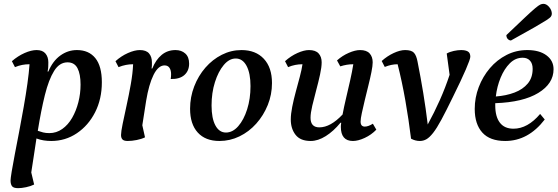

<svg xmlns="http://www.w3.org/2000/svg" viewBox="-20 -723 2911 1001"><path d="M75 258Q50 258 42.5 247.5Q35 237 35 218Q35 208 41 171Q47 134 57.5 80Q68 26 80 -37Q92 -100 103.5 -165Q115 -230 123 -287.5Q131 -345 134 -388H131Q114 -388 95.5 -384.5Q77 -381 58 -373L42 -404Q73 -431 108 -446.5Q143 -462 171 -462Q202 -462 217 -444Q232 -426 232 -398Q232 -386 231.5 -374.5Q231 -363 228 -350H232Q255 -405 294.5 -433.5Q334 -462 381 -462Q443 -462 477 -420Q511 -378 511 -294Q511 -207 476 -138Q441 -69 381 -28.5Q321 12 247 12Q227 12 208 9Q189 6 170 -1Q164 41 157 85Q150 129 143 176L158 239Q140 248 116 253Q92 258 75 258ZM332 -398Q290 -398 262 -353Q234 -308 214 -227.5Q194 -147 177 -41Q191 -36 205 -32.5Q219 -29 237 -29Q274 -29 304.5 -50.5Q335 -72 356 -108.5Q377 -145 388.5 -190Q400 -235 400 -282Q400 -337 384 -367.5Q368 -398 332 -398Z M646 12Q626 12 618.5 4Q611 -4 611 -19Q611 -36 619.5 -77.5Q628 -119 640 -173.5Q652 -228 662 -284.5Q672 -341 674 -388H671Q655 -388 636.5 -384.5Q618 -381 598 -373L582 -404Q612 -431 647 -446.5Q682 -462 709 -462Q742 -462 757 -444.5Q772 -427 772 -398Q772 -391 772 -383Q772 -375 770 -366H774Q792 -411 822.5 -436.5Q853 -462 895 -462Q926 -462 946 -444Q966 -426 966 -391Q966 -354 941.5 -332Q917 -310 870 -311Q872 -323 872 -336Q872 -357 863.5 -369.5Q855 -382 838 -382Q805 -382 780.5 -332.5Q756 -283 742 -198L722 -70L736 -7Q718 2 692.5 7Q667 12 646 12Z M1124 12Q1051 12 1011 -32Q971 -76 971 -156Q971 -217 992.5 -272.5Q1014 -328 1051 -370.5Q1088 -413 1136.5 -437.5Q1185 -462 1239 -462Q1313 -462 1355.5 -416.5Q1398 -371 1398 -290Q1398 -230 1376 -175.5Q1354 -121 1316 -78.5Q1278 -36 1228.5 -12Q1179 12 1124 12ZM1158 -32Q1193 -32 1222 -65Q1251 -98 1268.5 -153Q1286 -208 1286 -274Q1286 -341 1265.5 -379.5Q1245 -418 1209 -418Q1175 -418 1146.5 -384Q1118 -350 1100.5 -294.5Q1083 -239 1083 -173Q1083 -106 1103 -69Q1123 -32 1158 -32Z M1600 12Q1546 12 1521 -20Q1496 -52 1496 -100Q1496 -128 1503.5 -166Q1511 -204 1522 -244.5Q1533 -285 1543 -322.5Q1553 -360 1557 -388H1555Q1538 -388 1519.5 -384.5Q1501 -381 1482 -373L1466 -404Q1496 -431 1530.5 -446.5Q1565 -462 1591 -462Q1625 -462 1641 -444.5Q1657 -427 1657 -398Q1657 -373 1648.5 -334Q1640 -295 1628.5 -252.5Q1617 -210 1608 -171.5Q1599 -133 1599 -109Q1599 -59 1645 -59Q1703 -59 1766 -126Q1773 -164 1784 -210.5Q1795 -257 1805.5 -303.5Q1816 -350 1822 -388H1820Q1788 -388 1754 -377L1737 -408Q1765 -433 1798.5 -447.5Q1832 -462 1857 -462Q1891 -462 1907 -444.5Q1923 -427 1923 -398Q1923 -380 1916.5 -347.5Q1910 -315 1900.5 -277Q1891 -239 1882 -201.5Q1873 -164 1866.5 -134Q1860 -104 1860 -89Q1860 -63 1882 -63Q1900 -63 1924 -78L1942 -47Q1916 -20 1881.5 -4Q1847 12 1820 12Q1757 12 1757 -62Q1757 -71 1759 -83H1755Q1719 -39 1678.5 -13.5Q1638 12 1600 12Z M2169 12Q2145 12 2123 0Q2111 -98 2093.5 -198Q2076 -298 2053 -388Q2020 -388 1986 -374L1970 -405Q1999 -431 2032.5 -446.5Q2066 -462 2092 -462Q2125 -462 2138 -448Q2151 -434 2157 -401Q2173 -321 2186.5 -239Q2200 -157 2210 -74Q2244 -136 2273 -201Q2302 -266 2324 -333L2309 -444Q2325 -453 2346 -457.5Q2367 -462 2384 -462Q2407 -462 2419.5 -454.5Q2432 -447 2432 -427Q2432 -415 2408.5 -360.5Q2385 -306 2341 -217Q2306 -145 2281.5 -99.5Q2257 -54 2238 -30Q2219 -6 2203 3Q2187 12 2169 12Z M2614 12Q2534 12 2494.5 -32Q2455 -76 2455 -155Q2455 -214 2476 -269Q2497 -324 2534 -367.5Q2571 -411 2621 -436.5Q2671 -462 2729 -462Q2792 -462 2829 -434.5Q2866 -407 2866 -362Q2866 -287 2786.5 -238.5Q2707 -190 2562 -185Q2562 -179 2562 -173Q2562 -115 2586 -83.5Q2610 -52 2657 -52Q2731 -52 2796 -129L2820 -100Q2734 12 2614 12ZM2705 -422Q2667 -422 2638 -393Q2609 -364 2590 -318Q2571 -272 2565 -220Q2619 -224 2662.5 -240.5Q2706 -257 2731.5 -287.5Q2757 -318 2757 -364Q2757 -392 2743 -407Q2729 -422 2705 -422ZM2644 -512Q2635 -512 2627.5 -519.5Q2620 -527 2620 -540Q2682 -599 2717 -632Q2752 -665 2770 -680Q2788 -695 2796.5 -699Q2805 -703 2813 -703Q2829 -703 2843 -686.5Q2857 -670 2857 -651Q2857 -644 2852.5 -637Q2848 -630 2828.5 -617.5Q2809 -605 2765.5 -580Q2722 -555 2644 -512Z"/></svg>

Font: Petrona SemiBold
Style: Italic
Weight: 600
Italic angle: -9°
Designer: Ringo R. Seeber
Foundry: Ringo R. Seeber
Version: Version 2.001; ttfautohint (v1.8.3)